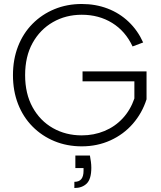

<svg xmlns="http://www.w3.org/2000/svg" viewBox="-20 -727 808 963"><path d="M431 53Q434 69 436 84.5Q438 100 438 114Q438 171 415 193.5Q392 216 353 216V185Q377 185 388 171Q399 157 399 130V116H358V53ZM645 -494Q609 -571 542.5 -612Q476 -653 390 -653Q310 -653 245.5 -616Q181 -579 143.5 -511.5Q106 -444 106 -350Q106 -257 143.5 -189Q181 -121 245.5 -84.5Q310 -48 390 -48Q451 -48 504 -70Q557 -92 595.5 -133.5Q634 -175 654 -233V-319H394V-369H715V-229Q693 -160 646.5 -106.5Q600 -53 534 -23Q468 7 390 7Q316 7 253 -19Q190 -45 143 -92.5Q96 -140 70.5 -205.5Q45 -271 45 -350Q45 -429 70.5 -494.5Q96 -560 143 -607.5Q190 -655 253 -681Q316 -707 390 -707Q460 -707 520 -684Q580 -661 625.5 -617.5Q671 -574 698 -514Z"/></svg>

Font: Albert Sans Light
Style: Regular
Weight: 300
Designer: Andreas Rasmussen
Foundry: a.Foundry
Version: Version 1.025